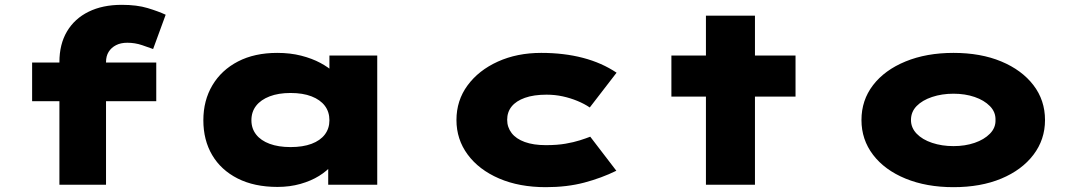

<svg xmlns="http://www.w3.org/2000/svg" viewBox="-20 -765 4477 795"><path d="M226 0V-508Q226 -582 257.5 -635Q289 -688 347 -716.5Q405 -745 484 -745Q547 -745 591.5 -731.5Q636 -718 666 -704L614 -562Q598 -568 568.5 -578Q539 -588 507 -588Q480 -588 460.5 -578Q441 -568 430 -550.5Q419 -533 419 -508V0H323Q290 0 266 0Q242 0 226 0ZM113 -346V-506H627V-346Z M1129 9Q1033 9 964 -26Q895 -61 858.5 -123Q822 -185 822 -267Q822 -349 859.5 -412Q897 -475 965.5 -510.5Q1034 -546 1128 -546Q1182 -546 1227 -534.5Q1272 -523 1306.5 -504.5Q1341 -486 1363 -465Q1385 -444 1392 -426L1344 -417V-535H1542V0H1339V-151L1380 -132Q1376 -107 1355 -82Q1334 -57 1301 -36.5Q1268 -16 1224 -3.5Q1180 9 1129 9ZM1183 -156Q1234 -156 1270 -169.5Q1306 -183 1325 -208Q1344 -233 1344 -267Q1344 -302 1325 -327Q1306 -352 1270 -366Q1234 -380 1183 -380Q1133 -380 1096.5 -366Q1060 -352 1040.5 -327Q1021 -302 1021 -267Q1021 -233 1040.5 -208Q1060 -183 1096.5 -169.5Q1133 -156 1183 -156Z M2240 10Q2130 10 2046.5 -26Q1963 -62 1916.5 -125Q1870 -188 1870 -268Q1870 -349 1916 -411.5Q1962 -474 2041.5 -510Q2121 -546 2221 -546Q2315 -546 2393.5 -525.5Q2472 -505 2533 -464L2422 -320Q2400 -335 2371 -347Q2342 -359 2310 -366Q2278 -373 2243 -373Q2190 -373 2153.5 -360Q2117 -347 2098.5 -324Q2080 -301 2080 -269Q2080 -238 2098.5 -214Q2117 -190 2153 -177Q2189 -164 2240 -164Q2287 -164 2321.5 -170Q2356 -176 2381 -184Q2406 -192 2424 -199L2532 -58Q2471 -28 2399.5 -9Q2328 10 2240 10Z M2903 0V-700H3106V0ZM2760 -365V-535H3274V-365Z M3928 10Q3816 10 3729.5 -25.5Q3643 -61 3595 -124Q3547 -187 3547 -268Q3547 -350 3595 -412.5Q3643 -475 3729.5 -510.5Q3816 -546 3928 -546Q4041 -546 4126 -510.5Q4211 -475 4259 -412.5Q4307 -350 4307 -268Q4307 -187 4259 -124Q4211 -61 4126 -25.5Q4041 10 3928 10ZM3928 -160Q3976 -160 4015.5 -173.5Q4055 -187 4079 -211.5Q4103 -236 4102 -268Q4103 -301 4079 -325.5Q4055 -350 4015.5 -363.5Q3976 -377 3928 -377Q3880 -377 3839.5 -363.5Q3799 -350 3775.5 -326Q3752 -302 3752 -268Q3752 -236 3775.5 -211.5Q3799 -187 3839.5 -173.5Q3880 -160 3928 -160Z"/></svg>

Font: Lexend Zetta Black
Style: Regular
Weight: 900
Designer: Bonnie Shaver-Troup, Thomas Jockin
Foundry: Lexend
Version: Version 1.007